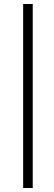

<svg xmlns="http://www.w3.org/2000/svg" viewBox="-20 -748 270 962"><path d="M96 194V-728H144V194Z"/></svg>

Font: Piazzolla SC
Style: Italic
Weight: 400
Italic angle: -11.3°
Designer: Juan Pablo del Peral
Foundry: Huerta Tipografica
Version: Version 1.330